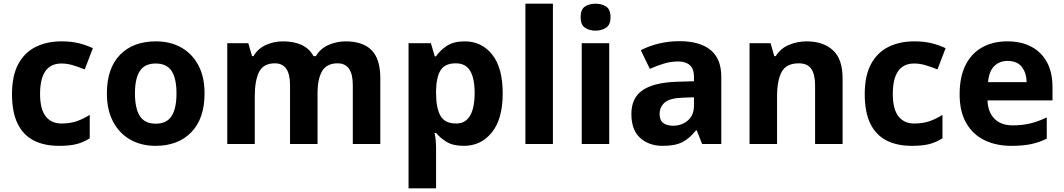

<svg xmlns="http://www.w3.org/2000/svg" viewBox="-20 -780 5764 1040"><path d="M300 10Q219 10 162 -19.5Q105 -49 75 -111Q45 -173 45 -270Q45 -370 79 -433Q113 -496 173.5 -526Q234 -556 313 -556Q369 -556 410.5 -545Q452 -534 483 -519L439 -404Q404 -418 373.5 -427Q343 -436 313 -436Q197 -436 197 -271Q197 -189 227.5 -150Q258 -111 313 -111Q360 -111 396 -123.5Q432 -136 466 -158V-31Q432 -9 394.5 0.5Q357 10 300 10Z M1088 -273.7Q1088 -138 1016.5 -64Q945 10 822 10Q746.1 10 686.8 -23.1Q627.4 -56.2 593.2 -119.8Q559 -183.4 559 -274Q559 -410 630 -483Q701 -556 825 -556Q902.4 -556 961.2 -523Q1020 -490 1054 -427.3Q1088 -364.5 1088 -273.7ZM711 -274Q711 -193 737.5 -151.5Q764 -110 823.9 -110Q883 -110 909.5 -151.5Q936 -193 936 -274Q936 -355 909.5 -395.5Q883 -436 823.5 -436Q764 -436 737.5 -395.5Q711 -355 711 -274Z M1852 -556Q1945 -556 1992.5 -508.5Q2040 -461 2040 -356V0H1891V-319.4Q1891 -437 1808.8 -437Q1750 -437 1725 -395Q1700 -353 1700 -273.5V0H1551V-319.4Q1551 -437 1469 -437Q1407.3 -437 1383.6 -390.7Q1360 -344.4 1360 -257.4V0H1211V-546H1325L1345.2 -476H1353Q1378 -518 1421.5 -537Q1465 -556 1511.7 -556Q1572 -556 1614 -536.5Q1656 -517 1678 -476H1691Q1716 -518 1760.5 -537Q1805 -556 1852 -556Z M2497 -556Q2589 -556 2646 -484.5Q2703 -413 2703 -274Q2703 -135 2644 -62.5Q2585 10 2493 10Q2434 10 2399 -11.5Q2364 -33 2342 -60H2334Q2338 -41 2340 -20.5Q2342 0 2342 20V240H2193V-546H2314L2335 -475H2342Q2364 -508 2401 -532Q2438 -556 2497 -556ZM2449 -437Q2391 -437 2367.5 -401Q2344 -365 2342 -291V-275Q2342 -196 2365.5 -153.5Q2389 -111 2451 -111Q2485 -111 2507 -130Q2529 -149 2540 -186Q2551 -223 2551 -276Q2551 -356 2526.5 -396.5Q2502 -437 2449 -437Z M2975 0H2826V-760H2975Z M3280 -546V0H3131V-546ZM3206 -760Q3239 -760 3263 -744.5Q3287 -729 3287 -686.8Q3287 -646 3263 -630Q3239 -614 3206 -614Q3171.7 -614 3148.4 -630Q3125 -646 3125 -686.8Q3125 -729 3148.4 -744.5Q3171.7 -760 3206 -760Z M3660 -557Q3770 -557 3828.5 -509.5Q3887 -462 3887 -364V0H3783L3754 -74H3750Q3715 -30 3676 -10Q3637 10 3569 10Q3496 10 3448 -32.5Q3400 -75 3400 -163Q3400 -250 3461 -291.5Q3522 -333 3644 -337L3739 -340V-364Q3739 -407 3716.5 -427Q3694 -447 3654 -447Q3614 -447 3576 -435.5Q3538 -424 3500 -407L3451 -508Q3495 -531 3548.5 -544Q3602 -557 3660 -557ZM3681 -251Q3609 -249 3581 -225Q3553 -201 3553 -162Q3553 -128 3573 -113.5Q3593 -99 3625 -99Q3673 -99 3706 -127.5Q3739 -156 3739 -208V-253Z M4350 -556Q4438 -556 4491 -508.5Q4544 -461 4544 -356V0H4395V-319Q4395 -378 4374 -407.5Q4353 -437 4307 -437Q4239 -437 4214 -390.5Q4189 -344 4189 -257V0H4040V-546H4154L4174 -476H4182Q4208 -518 4253.5 -537Q4299 -556 4350 -556Z M4919 10Q4838 10 4781 -19.5Q4724 -49 4694 -111Q4664 -173 4664 -270Q4664 -370 4698 -433Q4732 -496 4792.5 -526Q4853 -556 4932 -556Q4988 -556 5029.5 -545Q5071 -534 5102 -519L5058 -404Q5023 -418 4992.5 -427Q4962 -436 4932 -436Q4816 -436 4816 -271Q4816 -189 4846.5 -150Q4877 -111 4932 -111Q4979 -111 5015 -123.5Q5051 -136 5085 -158V-31Q5051 -9 5013.5 0.5Q4976 10 4919 10Z M5436 -556Q5512 -556 5566.5 -527Q5621 -498 5651 -443Q5681 -388 5681 -308V-236H5329Q5331 -173 5366.5 -137Q5402 -101 5465 -101Q5518 -101 5561 -111.5Q5604 -122 5650 -144V-29Q5610 -9 5565.5 0.5Q5521 10 5458 10Q5376 10 5313 -20.5Q5250 -51 5214 -113Q5178 -175 5178 -269Q5178 -365 5210.5 -428.5Q5243 -492 5301 -524Q5359 -556 5436 -556ZM5437 -450Q5394 -450 5365.5 -422Q5337 -394 5332 -335H5541Q5540 -385 5515 -417.5Q5490 -450 5437 -450Z"/></svg>

Font: Noto Sans Lisu
Style: Regular
Weight: 400
Designer: Monotype Design Team. David Williams.
Foundry: Monotype Imaging Inc.
Version: Version 2.102